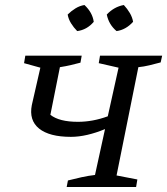

<svg xmlns="http://www.w3.org/2000/svg" viewBox="-20 -746 667 766"><path d="M246 0 251 -26Q278 -33 305.5 -39Q333 -45 359 -48L399 -231Q363 -216 328.5 -208Q294 -200 263 -200Q177 -200 136 -233Q95 -266 107 -327L141 -476L76 -494L81 -524H306L301 -496Q278 -490 261 -486Q244 -482 219 -478L181 -288Q216 -260 291 -260Q350 -260 410 -282L453 -476L374 -494L379 -524H627L621 -497Q599 -491 576 -485.5Q553 -480 532 -478L445 -46L528 -30L523 0ZM317 -726Q349 -696 354 -659Q327 -627 288 -622Q274 -636 263.5 -653Q253 -670 250 -688Q264 -702 281 -712.5Q298 -723 317 -726ZM474 -726Q488 -711 498 -694Q508 -677 511 -659Q482 -627 445 -622Q414 -648 406 -688Q435 -719 474 -726Z"/></svg>

Font: Piazzolla SC
Style: Italic
Weight: 400
Italic angle: -11.3°
Designer: Juan Pablo del Peral
Foundry: Huerta Tipografica
Version: Version 1.330